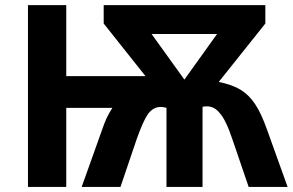

<svg xmlns="http://www.w3.org/2000/svg" viewBox="-20 -734 1149 754"><path d="M89.8 -713.9H240.2V-435.1H551.3L387.2 -641.6V-713.9H1022V-641.6L838.9 -412.1Q892.6 -401.4 925.3 -381.3Q958 -361.3 982.4 -324.2Q1006.3 -288.6 1029.8 -221.7L1109.4 0H956.5L892.6 -187Q866.7 -264.2 842.8 -290Q821.8 -316.4 792 -316.4Q783.2 -316.4 775.4 -314.5V0H633.8V-310.5Q622.1 -314 610.8 -314Q581.1 -314 560.5 -285.2Q542 -258.8 516.6 -187L453.1 0H300.8L379.9 -221.7Q389.6 -250 397.9 -268.3Q406.2 -286.6 421.4 -310.5H240.2V0H89.8ZM832.5 -600.6H575.2L704.1 -421.4Z"/></svg>

Font: Viking Open Sans
Style: Bold
Weight: 700
Foundry: Ascender Corporation
Version: Version 2.001